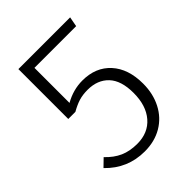

<svg xmlns="http://www.w3.org/2000/svg" viewBox="-196 -766 879 879"><g transform="rotate(-45 243.5 -327.0)"><path d="M405 -617H135V-390Q190 -421 249 -421Q335 -421 385.5 -365.5Q436 -310 436 -214Q436 -149 409.5 -97.5Q383 -46 334.5 -17.5Q286 11 222 11Q111 11 34 -69L70 -104Q102 -70 138 -54Q174 -38 222 -38Q293 -38 334 -85.5Q375 -133 375 -215Q375 -295 337.5 -334.5Q300 -374 236 -374Q204 -374 179.5 -366.5Q155 -359 125 -342H79V-665H414Z"/></g></svg>

Font: Fira Sans Light
Style: Regular
Weight: 300
Designer: bBox Type GmbH & Carrois Corporate GbR & Edenspiekermann AG
Foundry: bBox Type GmbH & Carrois Corporate GbR & Edenspiekermann AG
Version: Version 4.301